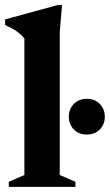

<svg xmlns="http://www.w3.org/2000/svg" viewBox="-21 -732 430 752"><path d="M213 -46.5 274.5 -20V0H13.5V-20L74.5 -46.5V-581.5Q62.5 -596.5 45.2 -608.8Q28 -621 -1 -634V-656L206 -712.5H222L213 -606ZM319 -205Q287.5 -205 268 -225Q248.5 -245 248.5 -274.5Q248.5 -304.5 268 -324.8Q287.5 -345 319 -345Q350.5 -345 370 -324.8Q389.5 -304.5 389.5 -274.5Q389.5 -245 370 -225Q350.5 -205 319 -205Z"/></svg>

Font: Newsreader 16pt
Style: Bold
Weight: 700
Designer: Hugues Gentile
Foundry: Production Type
Version: Version 1.003; ttfautohint (v1.8.3)